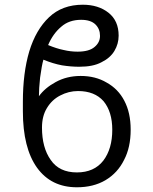

<svg xmlns="http://www.w3.org/2000/svg" viewBox="-20 -782 649 814"><path d="M432 -432Q481 -405 507 -355Q534 -304 534 -232Q534 -157 506 -104Q479 -49 427 -18Q376 12 306 12Q197 12 137 -71Q77 -155 77 -310V-351Q77 -473 104 -564Q132 -656 188 -709Q244 -762 331 -762Q397 -762 440 -728Q483 -694 483 -631Q483 -596 465 -566Q447 -536 410 -518Q375 -499 316 -499Q281 -499 243 -505Q205 -512 164 -529Q157 -505 150 -453Q145 -406 145 -374Q170 -409 216 -434Q263 -460 322 -460Q385 -460 432 -432ZM235 -377Q200 -359 179 -324Q158 -290 158 -241Q158 -156 195 -104Q231 -51 306 -51Q379 -51 418 -101Q456 -151 456 -232Q456 -308 419 -353Q381 -396 311 -396Q271 -396 235 -377ZM250 -570Q279 -563 309 -563Q358 -563 381 -583Q404 -602 404 -630Q404 -659 385 -678Q365 -698 324 -698Q273 -698 240 -669Q205 -640 184 -591Q220 -576 250 -570Z"/></svg>

Font: Sinter Normal
Style: Regular
Weight: 350
Foundry: Adobe & rsms
Version: Version 1.000